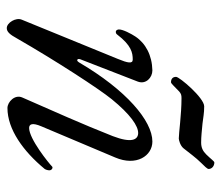

<svg xmlns="http://www.w3.org/2000/svg" viewBox="-63 -574 653 567"><g transform="rotate(90 263.5 -290.5)"><path d="M223 -469C227 -469 239 -483 250 -493C257 -499 261 -500 270 -500C318 -500 373 -492 389 -492C393 -492 410 -496 418 -506C431 -522 445 -542 461 -558C470 -567 479 -576 479 -580C479 -590 470 -597 460 -597C456 -597 450 -587 436 -573C426 -563 416 -558 401 -558C383 -558 367 -560 345 -562C326 -564 316 -567 294 -567C269 -567 207 -494 207 -484C207 -474 213 -469 223 -469ZM63 16C74 16 82 7 94 -15C159 -128 242 -256 273 -294C317 -348 352 -373 374 -372C393 -371 403 -352 382 -297C347 -208 307 -119 268 -30C258 -8 281 14 299 14C362 14 427 -33 479 -96C481 -99 483 -105 483 -110C483 -115 479 -119 475 -119C474 -119 473 -119 472 -118C462 -108 390 -50 358 -50C346 -50 342 -60 353 -86L445 -304C472 -367 440 -414 398 -414C337 -414 246 -337 164 -197C162 -194 160 -192 158 -192C155 -192 153 -195 155 -201L221 -371C230 -395 209 -414 188 -414C143 -413 108 -394 88 -364C80 -352 66 -326 67 -314C68 -308 71 -306 74 -306C77 -306 80 -307 82 -310C114 -352 136 -356 156 -356C169 -356 166 -341 154 -312L38 -28C31 -11 47 16 63 16Z"/></g></svg>

Font: EB Garamond
Style: Italic
Weight: 400
Italic angle: -17.2°
Designer: Georg Duffner and Octavio Pardo
Foundry: Georg Duffner
Version: Version 1.000;PS 001.000;hotconv 1.0.88;makeotf.lib2.5.64775